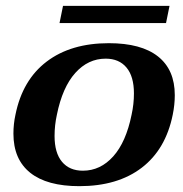

<svg xmlns="http://www.w3.org/2000/svg" viewBox="-20 -628 628 658"><path d="M196 -608H561L549 -549H184ZM26 -170Q26 -203 33 -235Q57 -354 140 -417Q223 -480 353 -480Q464 -480 521.5 -434.5Q579 -389 579 -302Q579 -269 572 -235Q548 -116 465.5 -53Q383 10 252 10Q141 10 83.5 -36Q26 -82 26 -170ZM431 -235Q439 -271 439 -308Q439 -366 413.5 -396.5Q388 -427 342 -427Q282 -427 238 -378Q194 -329 175 -235Q167 -199 167 -162Q167 -104 192.5 -73.5Q218 -43 264 -43Q324 -43 368 -92Q412 -141 431 -235Z"/></svg>

Font: Taviraj SemiBold
Style: Italic
Weight: 600
Italic angle: -12°
Designer: Katatrad Team
Foundry: CadsonDemak
Version: Version 1.001